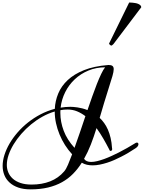

<svg xmlns="http://www.w3.org/2000/svg" viewBox="-80 -1305 1111 1483"><path d="M967.3 -200.7Q973.1 -203.6 978 -203.6Q983.4 -203.6 986.3 -200Q989.3 -196.3 989.3 -190.9Q989.3 -183.6 983.9 -175.5Q978.5 -167.5 967.3 -160.2Q939.5 -141.6 911.6 -125Q883.8 -108.4 854.5 -93.8Q830.1 -81.1 802.7 -69.1Q775.4 -57.1 747.1 -48.1Q718.8 -39.1 690.2 -33.4Q661.6 -27.8 635.3 -27.8Q611.8 -27.8 591.1 -32.5Q570.3 -37.1 551.8 -48.3Q522 -1 484.6 37.1Q447.3 75.2 399.2 102.1Q351.1 128.9 291 143.3Q231 157.7 155.8 157.7Q101.6 157.7 61 143.6Q20.5 129.4 -6.3 104.7Q-33.2 80.1 -46.4 47.1Q-59.6 14.2 -59.6 -23.4Q-59.6 -64 -45.7 -108.2Q-31.7 -152.3 -6.1 -196.3Q19.5 -240.2 55.7 -282Q91.8 -323.7 136.5 -359.1Q181.2 -394.5 233.4 -421.9Q285.6 -449.2 343.3 -464.4Q346.2 -525.9 370.1 -583.3Q394 -640.6 443.1 -686.5Q492.2 -732.4 568.8 -763.2Q645.5 -793.9 754.4 -802.7Q754.9 -802.7 755.4 -803Q755.9 -803.2 756.8 -803.2Q778.8 -803.2 788.6 -795.7Q798.3 -788.1 798.3 -771Q798.3 -751.5 788.6 -718Q778.8 -684.6 761.7 -631.3Q741.2 -568.4 724.1 -510.3Q707 -452.1 689.9 -394.5Q708.5 -377 724.9 -354.2Q741.2 -331.5 753.7 -303Q766.1 -274.4 774.4 -239.3Q782.7 -204.1 785.2 -162.1Q786.6 -157.7 786.6 -153.8Q786.6 -148.4 783.4 -143.8Q780.3 -139.2 774.9 -139.2Q769 -139.2 767.1 -143.1Q765.1 -147 762.2 -153.3Q741.7 -193.4 717.5 -235.1Q693.4 -276.9 665.5 -315.4Q644.5 -247.6 621.6 -188.7Q598.6 -129.9 569.3 -78.1Q585.4 -54.2 624 -54.2Q645 -54.2 671.1 -60.5Q697.3 -66.9 725.3 -77.1Q753.4 -87.4 782.2 -100.6Q811 -113.8 837.9 -127.4Q870.1 -143.6 901.9 -161.9Q933.6 -180.2 967.3 -200.7ZM415.5 19Q430.7 1.5 445.3 -33.2Q460 -67.9 477.1 -113.3Q446.8 -146 422.1 -184.8Q397.5 -223.6 379.9 -266.4Q362.3 -309.1 352.5 -354Q342.8 -398.9 342.8 -443.8Q293.9 -429.7 247.6 -403.8Q201.2 -377.9 160.2 -344.2Q119.1 -310.5 84.7 -271Q50.3 -231.4 25.4 -190.4Q0.5 -149.4 -13.4 -108.6Q-27.3 -67.9 -27.3 -31.2Q-27.3 -1 -15.9 26.6Q-4.4 54.2 19 75.2Q42.5 96.2 78.6 108.4Q114.7 120.6 164.6 120.6Q243.7 120.6 307.4 95.7Q371.1 70.8 415.5 19ZM462.9 -480Q472.7 -480 487.1 -479Q501.5 -478 518.8 -475.3Q536.1 -472.7 555.7 -467.8Q575.2 -462.9 595.7 -454.6Q614.7 -509.8 633.1 -561.8Q651.4 -613.8 668.7 -657.5Q686 -701.2 701.9 -734.4Q717.8 -767.6 731.9 -785.2Q661.6 -784.7 602.1 -759.8Q542.5 -734.9 497.3 -692.4Q452.1 -649.9 423.8 -593.5Q395.5 -537.1 388.2 -473.6Q406.7 -476.6 425.3 -478.3Q443.8 -480 462.9 -480ZM495.6 -163.1Q516.1 -219.2 536.9 -281Q557.6 -342.8 579.6 -407.7Q548.8 -431.2 515.1 -445.1Q481.4 -459 441.9 -459Q427.2 -459 413.3 -457.8Q399.4 -456.5 386.7 -454.1Q386.2 -448.7 386.2 -443.1Q386.2 -437.5 386.2 -431.6Q386.2 -363.8 412.1 -294.9Q438 -226.1 495.6 -163.1ZM917.5 -1285.2Q918.9 -1285.2 926.3 -1285.2Q933.6 -1285.2 943.8 -1284.2Q954.1 -1283.2 965.8 -1281.2Q977.5 -1279.3 987.3 -1275.1Q997.1 -1271 1003.9 -1264.6Q1010.7 -1258.3 1011.2 -1249L796.4 -964.8L783.2 -953.1Q774.4 -953.1 769.5 -958Q764.6 -962.9 762.2 -968.3Z"/></svg>

Font: Meddon
Style: Regular
Weight: 400
Designer: Vernon Adams
Foundry: Vernon Adams
Version: Version 1.000